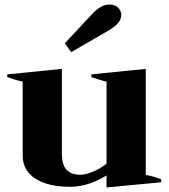

<svg xmlns="http://www.w3.org/2000/svg" viewBox="-20 -814 744 847"><path d="M294 -584 266 -623 390 -756Q428 -794 461 -794Q488 -794 501.5 -780Q515 -766 515 -748Q515 -729 501.5 -713Q488 -697 460 -680ZM691 -23V-10L450 13V-40Q415 -18 373.5 -4Q332 10 289 10Q192 10 136 -26Q80 -62 80 -129V-454Q57 -458 12 -474V-486L253 -510V-139Q253 -86 274 -64.5Q295 -43 336 -43Q356 -43 388.5 -56Q421 -69 450 -92V-454Q429 -458 383 -474V-486L623 -510V-42Q652 -38 691 -23Z"/></svg>

Font: Trirong ExtraBold
Style: Regular
Weight: 800
Designer: Katatrad Team
Foundry: CadsonDemak
Version: Version 1.001